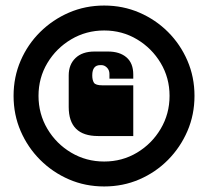

<svg xmlns="http://www.w3.org/2000/svg" viewBox="-20 -769 751 693"><path d="M356 -96Q288 -96 229 -121.5Q170 -147 125 -192Q80 -237 54.5 -296Q29 -355 29 -423Q29 -491 54.5 -550Q80 -609 125 -653.5Q170 -698 229 -723.5Q288 -749 356 -749Q424 -749 483 -723.5Q542 -698 586.5 -653.5Q631 -609 656.5 -550Q682 -491 682 -423Q682 -355 656.5 -296Q631 -237 586.5 -192Q542 -147 483 -121.5Q424 -96 356 -96ZM356 -186Q421 -186 474.5 -218Q528 -250 560 -304Q592 -358 592 -423Q592 -488 560 -541.5Q528 -595 474.5 -627Q421 -659 356 -659Q291 -659 237 -627Q183 -595 151 -541.5Q119 -488 119 -423Q119 -358 151 -304Q183 -250 237 -218Q291 -186 356 -186ZM375 -485V-502Q375 -516 366 -525Q357 -534 346 -534H342Q313 -534 313 -497Q313 -480 319 -470.5Q325 -461 350 -461H461V-278H334Q228 -278 228 -383V-497Q228 -536 252.5 -559.5Q277 -583 321 -583H370Q412 -583 436.5 -562Q461 -541 461 -500V-485Z"/></svg>

Font: Danfo
Style: Regular
Weight: 400
Designer: Seyi Olusanya, David Udoh, Eyiyemi Adegbite, Mirko Velimirović
Version: Version 1.000